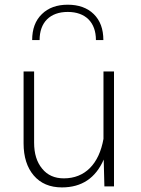

<svg xmlns="http://www.w3.org/2000/svg" viewBox="-20 -795 603 819"><path d="M148.9 -624C148.9 -699.7 193.4 -744.1 269 -744.1C344.7 -744.1 389.2 -699.7 389.2 -624H420.9C420.9 -671.4 407.2 -708 379.9 -734.9C352.5 -761.7 315.4 -774.9 269 -774.9C222.7 -774.9 186 -761.7 158.7 -734.9C130.9 -708 117.2 -671.4 117.2 -624ZM80.6 -183.6C80.6 -126 95.2 -80.1 124 -46.4C152.8 -12.7 192.9 4.4 244.1 4.4C328.6 4.4 387.7 -35.2 422.4 -114.3L425.3 0H466.3V-490.2H421.4V-202.6C402.3 -95.2 342.3 -34.2 252.4 -34.2C212.9 -34.2 182.1 -47.9 159.7 -75.7C136.7 -103.5 125.5 -140.1 125.5 -186.5V-490.2H80.6Z"/></svg>

Font: Estedad ExtraLight
Style: Regular
Weight: 200
Designer: Amin Abedi
Version: Version 7.3